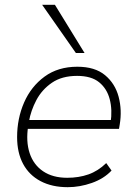

<svg xmlns="http://www.w3.org/2000/svg" viewBox="-20 -769 563 797"><path d="M261 8Q196 8 148.5 -17Q101 -42 76 -88.5Q51 -135 51 -200Q51 -277 80 -343.5Q109 -410 165 -451Q221 -492 301 -492Q374 -492 416 -457Q458 -422 472.5 -367Q487 -312 477 -252L474 -234H80L86 -271H458L439 -259Q447 -313 435.5 -357Q424 -401 391.5 -427.5Q359 -454 300 -454Q237 -454 195.5 -425.5Q154 -397 131 -353.5Q108 -310 100 -264L97 -246Q87 -182 103 -133.5Q119 -85 159 -58Q199 -31 259 -31Q307 -31 347 -45Q387 -59 421 -92L443 -61Q411 -27 361 -9.5Q311 8 261 8ZM295 -549 155 -749H208L331 -549Z"/></svg>

Font: Nunito Sans 12pt ExtraLight 12pt ExtraLight
Style: Italic
Weight: 250
Italic angle: -9°
Version: Version 3.101;gftools[0.9.27]